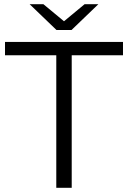

<svg xmlns="http://www.w3.org/2000/svg" viewBox="-20 -901 614 921"><path d="M250 0V-636H4V-700H570V-636H324V0ZM251 -757 122 -881H188L287 -799L386 -881H452L323 -757Z"/></svg>

Font: Modern
Style: Small
Weight: 400
Designer: Julieta Ulanovsky
Foundry: Julieta Ulanovsky
Version: Version 8.000